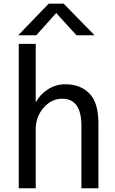

<svg xmlns="http://www.w3.org/2000/svg" viewBox="-20 -1006 614 1026"><path d="M80.1 0V-771.5H170.9V-461.9H172.9Q193.4 -501 235.8 -528.3Q278.3 -555.7 329.1 -555.7Q409.2 -555.7 457.5 -506.8Q505.9 -458 505.9 -347.7V0H415V-334Q415 -478.5 312.5 -478.5Q254.9 -478.5 212.9 -430.2Q170.9 -381.8 170.9 -315.4V0ZM77.1 -817.4 240.2 -986.3H320.3L485.4 -817.4H388.7L280.3 -936.5L173.8 -817.4Z"/></svg>

Font: Gothic A1 Medium
Style: Regular
Weight: 500
Designer: HanYang I&C Co.,Ltd.
Foundry: HanYang I&C Co.,Ltd.
Version: Version 2.50